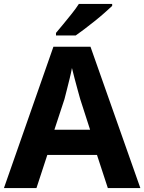

<svg xmlns="http://www.w3.org/2000/svg" viewBox="-20 -954 732 974"><path d="M527 0 472 -168H220L165 0H0L251 -717H439L692 0ZM387 -451Q383 -466 374.5 -496Q366 -526 358 -557.5Q350 -589 345 -609Q341 -586 333.5 -556Q326 -526 319 -498Q312 -470 307 -451L256 -296H437ZM549 -924Q534 -910 511 -889.5Q488 -869 461 -847.5Q434 -826 408.5 -806.5Q383 -787 364 -774H264V-787Q280 -806 301.5 -832Q323 -858 344.5 -885Q366 -912 380 -934H549Z"/></svg>

Font: Noto Sans Lao
Style: Bold
Weight: 700
Designer: Monotype Design Team
Foundry: Monotype Imaging Inc.
Version: Version 2.003